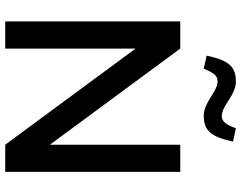

<svg xmlns="http://www.w3.org/2000/svg" viewBox="-114 -809 923 735"><g transform="rotate(90 347.5 -441.5)"><path d="M62 -670V0H166V-499L534 0H638V-670H534V-171L166 -670ZM193 -771 243 -760C260 -801 271 -813 292 -813C330 -813 371 -760 423 -760C481 -760 504 -789 522 -872L471 -883C456 -841 443 -829 424 -829C384 -829 345 -883 292 -883C236 -883 211 -857 193 -771Z"/></g></svg>

Font: LT Wave Alt Medium
Style: Regular
Weight: 500
Designer: Daniel Lyons
Version: Version 2.5 (Glyphs App)